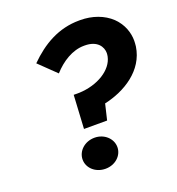

<svg xmlns="http://www.w3.org/2000/svg" viewBox="-134 -828 886 960"><g transform="rotate(-20 309.0 -348.0)"><path d="M466 -501C452 -434 370 -383 271 -379H241L231 -201H354L374 -285C484 -309 598 -378 616 -500C617 -510 618 -521 618 -530C618 -572 603 -620 563 -659C522 -698 463 -719 399 -719C397 -719 396 -719 394 -719C283 -719 195 -667 119 -591L208 -505C252 -554 311 -592 373 -592C375 -592 376 -592 377 -592C444 -592 468 -552 468 -519C468 -513 467 -507 466 -501ZM172 -59C172 -14 212 23 265 23C317 23 357 -14 357 -59C357 -104 317 -142 265 -142C212 -142 172 -104 172 -59Z"/></g></svg>

Font: Jost
Style: Bold Italic
Weight: 700
Italic angle: -5°
Version: Version 3.710